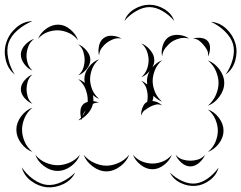

<svg xmlns="http://www.w3.org/2000/svg" viewBox="-77 -668 1018 810"><path d="M448 -580Q459 -611 489.5 -629.5Q520 -648 553 -648Q586 -648 616.5 -629.5Q647 -611 658 -580Q637 -605 608.5 -621.5Q580 -638 553 -638Q527 -638 498 -621.5Q469 -605 448 -580ZM-15 -354Q-44 -377 -53 -416Q-62 -455 -50 -490Q-38 -526 -8 -552Q22 -578 60 -579Q25 -565 -3 -540.5Q-31 -516 -41 -487Q-50 -459 -42.5 -422Q-35 -385 -15 -354ZM813 -576Q850 -573 878 -546.5Q906 -520 916 -485Q926 -450 915.5 -412.5Q905 -375 875 -354Q896 -384 905 -419Q914 -454 906 -482Q898 -510 872 -535.5Q846 -561 813 -576ZM84 -505Q94 -530 119 -547.5Q144 -565 171 -564Q197 -563 220.5 -543Q244 -523 252 -498Q236 -519 213.5 -529Q191 -539 170 -540Q148 -541 125 -533Q102 -525 84 -505ZM607 -430Q602 -451 609.5 -475.5Q617 -500 635 -512Q653 -523 678.5 -520.5Q704 -518 721 -505Q701 -511 681.5 -506Q662 -501 648 -492Q634 -482 621.5 -466.5Q609 -451 607 -430ZM341 -434Q336 -451 340.5 -473.5Q345 -496 360 -507Q375 -519 397.5 -517Q420 -515 436 -505Q418 -509 402 -503Q386 -497 374 -488Q362 -479 352 -465.5Q342 -452 341 -434ZM737 -505Q752 -510 771 -508Q790 -506 800 -494Q810 -482 809 -462.5Q808 -443 800 -429Q803 -445 796.5 -457Q790 -469 782 -478Q774 -488 763 -496.5Q752 -505 737 -505ZM60 -370Q40 -378 25 -398.5Q10 -419 11 -440Q12 -461 29.5 -479.5Q47 -498 67 -504Q50 -491 43 -473Q36 -455 35 -438Q34 -421 39.5 -402.5Q45 -384 60 -370ZM519 -180Q518 -187 519 -196Q521 -209 527.5 -221.5Q534 -234 544 -238Q546 -249 546 -261Q546 -278 540.5 -295.5Q535 -313 519 -327Q532 -322 544 -311Q543 -319 543 -326Q543 -347 554 -368Q539 -350 519 -342Q536 -357 543 -376.5Q550 -396 550 -414Q550 -432 543 -451.5Q536 -471 519 -485Q540 -477 557 -456.5Q574 -436 574 -414Q574 -399 566 -384Q584 -405 607 -414Q586 -396 576.5 -372Q567 -348 567 -327Q567 -305 576.5 -281Q586 -257 607 -239Q587 -247 570 -264Q570 -263 570 -261Q570 -252 566 -242Q590 -240 607 -223Q593 -230 579.5 -226.5Q566 -223 555 -217Q549 -214 545 -211Q539 -206 532 -202Q522 -193 519 -180ZM253 -481Q272 -474 288 -455Q304 -436 304 -416Q304 -395 288 -376Q272 -357 253 -350Q269 -364 274.5 -381.5Q280 -399 280 -416Q280 -432 274.5 -450Q269 -468 253 -481ZM269 -160Q267 -163 266 -166Q260 -162 253 -160Q259 -165 265 -172Q261 -186 262.5 -202Q264 -218 274 -228Q281 -235 293 -238Q293 -243 293 -247Q293 -269 283.5 -293Q274 -317 253 -334Q268 -329 281 -318Q279 -326 279 -334Q279 -361 297.5 -385Q316 -409 341 -418Q321 -401 312 -378Q303 -355 303 -334Q303 -313 312 -290.5Q321 -268 341 -251Q327 -256 315 -267Q317 -257 317 -247Q317 -244 317 -241Q330 -240 341 -235Q328 -236 315 -230Q311 -211 298 -194.5Q285 -178 269 -168Q268 -165 269 -160ZM800 -413Q828 -403 848.5 -375.5Q869 -348 869 -318Q869 -288 848.5 -260Q828 -232 800 -222Q823 -242 834 -268Q845 -294 845 -318Q845 -342 834 -368Q823 -394 800 -413ZM60 -230Q42 -237 26.5 -254.5Q11 -272 11 -292Q11 -311 26.5 -329Q42 -347 60 -354Q45 -341 40 -324Q35 -307 35 -292Q35 -276 40 -259.5Q45 -243 60 -230ZM60 -27Q32 -37 12 -64Q-8 -91 -8 -121Q-8 -150 12 -177Q32 -204 60 -214Q37 -195 26.5 -169.5Q16 -144 16 -121Q16 -97 26.5 -71.5Q37 -46 60 -27ZM800 -206Q827 -197 846.5 -171Q866 -145 866 -117Q866 -88 846.5 -62.5Q827 -37 800 -27Q822 -45 832 -69.5Q842 -94 842 -117Q842 -139 832 -163.5Q822 -188 800 -206ZM285 -204Q280 -198 276.5 -192Q273 -186 271 -179Q279 -190 285 -204ZM260 -15Q250 13 223 33Q196 53 166 53Q136 53 109 33Q82 13 72 -15Q91 8 116.5 18.5Q142 29 166 29Q190 29 215.5 18.5Q241 8 260 -15ZM468 -15Q458 13 430 34Q402 55 372 55Q342 55 314 34Q286 13 276 -15Q295 8 321.5 19.5Q348 31 372 31Q396 31 422.5 19.5Q449 8 468 -15ZM648 -15Q639 9 615.5 27.5Q592 46 566 46Q540 46 516.5 27.5Q493 9 484 -15Q501 5 523 13.5Q545 22 566 22Q587 22 609 13.5Q631 5 648 -15ZM788 -15Q781 3 763.5 18.5Q746 34 726 34Q706 34 688.5 18.5Q671 3 664 -15Q677 0 693.5 5Q710 10 726 10Q742 10 758.5 5Q775 0 788 -15ZM240 60Q225 92 190.5 108.5Q156 125 120 122Q85 118 54.5 95.5Q24 73 15 38Q35 68 64 88.5Q93 109 121 112Q150 115 182.5 100Q215 85 240 60ZM845 39Q837 70 809 91.5Q781 113 749 116Q717 119 685.5 104Q654 89 640 60Q663 83 692.5 96Q722 109 748 106Q774 103 800 84.5Q826 66 845 39Z"/></svg>

Font: Rubik Puddles
Style: Regular
Weight: 400
Designer: Hubert and Fischer, NaN
Foundry: Hubert and Fischer, NaN
Version: Version 2.200